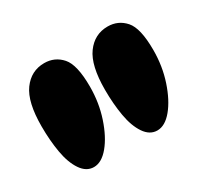

<svg xmlns="http://www.w3.org/2000/svg" viewBox="-82 -851 590 556"><g transform="rotate(-30 213.0 -572.5)"><path d="M116 -739Q151 -739 174 -713Q197 -687 197 -614Q197 -560 181 -512Q165 -464 141 -435Q117 -406 91 -406Q66 -406 49 -431Q32 -456 25 -496.5Q18 -537 18 -584Q18 -665 45 -702Q72 -739 116 -739ZM328 -739Q363 -739 386 -713Q409 -687 409 -614Q409 -560 393 -512Q377 -464 353 -435Q329 -406 303 -406Q278 -406 261 -431Q244 -456 237 -496.5Q230 -537 230 -584Q230 -665 257 -702Q284 -739 328 -739Z"/></g></svg>

Font: DynaPuff SemiBold
Style: Regular
Weight: 600
Designer: Toshi Omagari, Jennifer Daniel
Foundry: Google Fonts
Version: Version 2.000